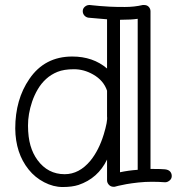

<svg xmlns="http://www.w3.org/2000/svg" viewBox="-20 -731 716 768"><path d="M408.2 -368.2Q394.5 -409.2 352.5 -433.1Q315.9 -454.1 275.9 -454.1Q235.8 -454.1 210 -443.6Q184.1 -433.1 164.6 -415.3Q145 -397.5 131.1 -373.8Q117.2 -350.1 108.4 -324.2Q91.8 -274.4 92 -228.3Q92.3 -182.1 101.8 -149.2Q111.3 -116.2 129.9 -90.8Q171.4 -34.2 238.8 -34.2Q296.9 -34.2 341.8 -88.4Q375.5 -129.9 395 -193.4Q411.1 -246.6 408.2 -265.1ZM460 -42Q494.1 -49.3 530.8 -51.8V-655.8Q505.9 -651.9 463.9 -651.9H460ZM550.8 -710.9H557.1Q568.4 -710.9 575.2 -703.4Q582 -695.8 582 -686V-55.2H591.8Q626 -55.2 639.9 -53.7Q653.8 -52.2 660.4 -44.9Q667 -37.6 667 -26.9Q667 -16.1 658.4 -9Q649.9 -2 641.1 -2H639.2Q614.7 -3.9 587.6 -3.9Q560.5 -3.9 533.2 -1Q505.9 2 485.6 5.6Q465.3 9.3 453.4 12.2Q441.4 15.1 440.4 15.6Q439.5 16.1 437.5 16.1H434.1Q422.9 16.1 415.5 8.1Q408.2 0 408.2 -9.8V-92.8Q372.1 -17.6 293.9 8.8Q268.1 17.1 230.7 17.1Q193.4 17.1 156.7 -2Q120.1 -21 94.7 -52.7Q42 -118.2 41 -216.8Q41 -333.5 97.7 -415.5Q158.7 -504.9 269 -504.9Q352.1 -504.9 408.2 -457V-653.8Q408.2 -653.8 334 -660.2Q324.2 -661.6 317.6 -668.9Q311 -676.3 311 -686.5Q311 -696.8 319.1 -703.9Q327.1 -710.9 336.9 -710.9H339.8Q340.3 -710.9 351.1 -709.7Q361.8 -708.5 379.2 -707Q396.5 -705.6 418.9 -704.3Q441.4 -703.1 479.5 -703.1Q517.6 -703.1 550.8 -710.9Z"/></svg>

Font: Ribeye Marrow
Style: Regular
Weight: 400
Designer: Astigmatic (AOETI)
Foundry: Astigmatic (AOETI)
Version: Version 1.000